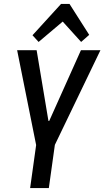

<svg xmlns="http://www.w3.org/2000/svg" viewBox="-20 -955 530 975"><path d="M67 -700H166L226 -341H230L391 -700H490L257 -216H164ZM169 -258H264L228 0H133ZM145 -776 290 -935H333L433 -778L392 -742L279 -867H324L176 -742Z"/></svg>

Font: Pathway Extreme Condensed Medium
Style: Italic
Weight: 500
Width: 3
Italic angle: -8°
Version: Version 1.001;gftools[0.9.26]